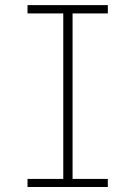

<svg xmlns="http://www.w3.org/2000/svg" viewBox="-20 -746 540 766"><path d="M89.8 0V-32.2H232.4V-692.4H89.8V-725.6H410.2V-692.4H269.5V-32.2H410.2V0Z"/></svg>

Font: Gen Shin Gothic Monospace ExtraLight
Style: Regular
Weight: 200
Designer: [Source Han Sans]
Ryoko NISHIZUKA  (kana & ideographs); Paul D. Hunt (Latin, Greek & Cyrillic); Wenlong ZHANG  (bopomofo
Version: Version 1.002.20150607